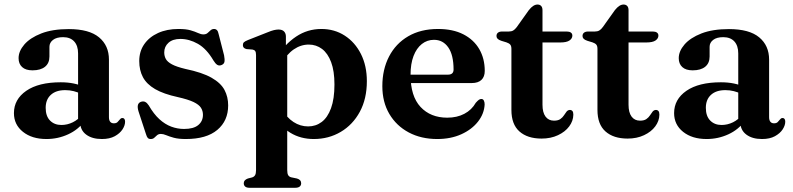

<svg xmlns="http://www.w3.org/2000/svg" viewBox="-20 -616 3585 868"><path d="M342.5 -63.5V-74L333 -76V-374.5Q333 -409.5 315.2 -428.8Q297.5 -448 265 -448Q235.5 -448 219.5 -435.5Q203.5 -423 203.5 -404.5V-360.5Q203.5 -330.5 183.5 -314.2Q163.5 -298 127 -298Q96 -298 80 -312.8Q64 -327.5 64 -353Q64 -384.5 90 -414.8Q116 -445 166.5 -464.8Q217 -484.5 291 -484.5Q383 -484.5 427.8 -447.2Q472.5 -410 472.5 -346.5V-86.5Q472.5 -72.5 478.2 -65.5Q484 -58.5 494.5 -58.5Q505.5 -58.5 511 -63.8Q516.5 -69 520.5 -74.5Q523 -78 526 -80.2Q529 -82.5 533.5 -82.5Q539.5 -82.5 542.5 -78Q545.5 -73.5 545.5 -66Q545.5 -49 533.8 -31Q522 -13 498.8 -0.2Q475.5 12.5 440.5 12.5Q396 12.5 369.2 -7.8Q342.5 -28 342.5 -63.5ZM43 -104.5Q43 -167 98.8 -205.5Q154.5 -244 254.5 -244Q287 -244 313.2 -238.5Q339.5 -233 358.5 -223.5L347.5 -191.5Q330.5 -199.5 312.8 -204Q295 -208.5 274.5 -208.5Q233 -208.5 209.8 -187.2Q186.5 -166 186.5 -128.5Q186.5 -91 206.2 -71Q226 -51 257.5 -51Q284.5 -51 309.2 -63.2Q334 -75.5 351 -97.5L362 -69Q334.5 -30 288.2 -8.8Q242 12.5 190 12.5Q124.5 12.5 83.8 -20Q43 -52.5 43 -104.5Z M795.5 -440Q761 -440 741.8 -422.8Q722.5 -405.5 722.5 -379Q722.5 -362.5 729.8 -349.2Q737 -336 757.5 -325Q778 -314 817.5 -304.5Q894.5 -288.5 936.5 -264.5Q978.5 -240.5 995 -209.2Q1011.5 -178 1011.5 -139.5Q1011.5 -70 962.5 -28.8Q913.5 12.5 820 12.5Q787 12.5 766 6.8Q745 1 731.5 -4.8Q718 -10.5 707.5 -10.5Q697 -10.5 690.2 -4.8Q683.5 1 677.5 6.8Q671.5 12.5 661.5 12.5Q652.5 12.5 648 7.5Q643.5 2.5 639.5 -11L606.5 -111.5Q601 -129 603.2 -140Q605.5 -151 616.5 -155.5Q628 -159.5 636.5 -155.2Q645 -151 652.5 -139.5Q675 -100.5 700.5 -77.2Q726 -54 754.2 -43.5Q782.5 -33 812 -33Q855 -33 876.2 -50.5Q897.5 -68 897.5 -97Q897.5 -114.5 888.5 -128.8Q879.5 -143 855 -154.8Q830.5 -166.5 784 -177Q719.5 -191 681.2 -213.2Q643 -235.5 626.2 -267Q609.5 -298.5 609.5 -340Q609.5 -383.5 632 -416Q654.5 -448.5 694.5 -466.8Q734.5 -485 787 -485Q821 -485 841.5 -479Q862 -473 875.2 -466.8Q888.5 -460.5 899.5 -460.5Q911.5 -460.5 918.5 -466.8Q925.5 -473 932 -479Q938.5 -485 948 -485Q955.5 -485 960.8 -479.8Q966 -474.5 968.5 -461.5L993 -366Q996.5 -347.5 994.8 -337Q993 -326.5 981.5 -322Q970.5 -317.5 962 -323Q953.5 -328.5 945 -342.5Q914 -395.5 874.8 -417.8Q835.5 -440 795.5 -440Z M1272.5 -451V-395L1278.5 -383V153Q1278.5 168.5 1282.8 175.8Q1287 183 1296 185.5L1322.5 191Q1332.5 194 1337 199.2Q1341.5 204.5 1341.5 212.5Q1341.5 222 1334.8 227.5Q1328 233 1313.5 233H1109Q1095 233 1088.5 227.5Q1082 222 1082 212.5Q1082 205 1086.5 199.8Q1091 194.5 1100.5 191L1120 186Q1129 183 1133.2 175.8Q1137.5 168.5 1137.5 153V-367Q1137.5 -379.5 1133.8 -385Q1130 -390.5 1121.5 -392L1095 -394Q1086 -396 1082 -400.5Q1078 -405 1078 -412Q1078 -420.5 1082.8 -425Q1087.5 -429.5 1101 -435L1188.5 -469.5Q1206.5 -477 1218.2 -479.8Q1230 -482.5 1239 -482.5Q1256 -482.5 1264.2 -473.8Q1272.5 -465 1272.5 -451ZM1249.5 -325.5 1227.5 -354Q1267 -416 1318.5 -450.5Q1370 -485 1433 -485Q1492 -485 1538.5 -455Q1585 -425 1611.8 -371.8Q1638.5 -318.5 1638.5 -249Q1638.5 -169.5 1606.8 -110.8Q1575 -52 1520.5 -19.8Q1466 12.5 1398.5 12.5Q1339 12.5 1293 -15.5Q1247 -43.5 1217 -96.5L1251.5 -125.5Q1276 -84.5 1306.8 -64.5Q1337.5 -44.5 1373 -44.5Q1407.5 -44.5 1434.2 -64.5Q1461 -84.5 1476.5 -126.8Q1492 -169 1492 -234Q1492 -295 1477 -335Q1462 -375 1435.8 -394.8Q1409.5 -414.5 1376 -414.5Q1340 -414.5 1308.2 -392.8Q1276.5 -371 1249.5 -325.5Z M2171.5 -295.5Q2171.5 -269 2156.5 -254.8Q2141.5 -240.5 2112.5 -240.5H1800.5V-278.5H2005Q2030.5 -278.5 2030.5 -301.5Q2030.5 -367.5 2006.5 -401.8Q1982.5 -436 1942 -436Q1911 -436 1887 -417Q1863 -398 1849.5 -362.8Q1836 -327.5 1836 -277.5Q1836 -181 1881.2 -132.5Q1926.5 -84 2002 -84Q2046 -84 2079.2 -101.5Q2112.5 -119 2131 -151.5Q2140 -161.5 2145.2 -165Q2150.5 -168.5 2156 -168.5Q2164 -168.5 2167.5 -161.2Q2171 -154 2171 -144Q2169 -102 2141 -66.2Q2113 -30.5 2065.5 -9Q2018 12.5 1956.5 12.5Q1884 12.5 1828 -17.2Q1772 -47 1740.2 -100.8Q1708.5 -154.5 1708.5 -226.5Q1708.5 -302 1738.8 -360.5Q1769 -419 1825.5 -452Q1882 -485 1960.5 -485Q2027.5 -485 2074.8 -460.8Q2122 -436.5 2146.8 -393.8Q2171.5 -351 2171.5 -295.5Z M2269.5 -424.5 2246.5 -431.5Q2234.5 -435.5 2229.5 -440.8Q2224.5 -446 2224.5 -453Q2224.5 -463 2231.2 -468.2Q2238 -473.5 2249.5 -473.5H2280Q2292 -473.5 2300 -478Q2308 -482.5 2316.5 -494L2371 -570.5Q2381.5 -583.5 2391 -589.5Q2400.5 -595.5 2410 -595.5Q2420.5 -595.5 2426.5 -589Q2432.5 -582.5 2432.5 -570V-142.5Q2432.5 -107.5 2446.2 -89Q2460 -70.5 2484.5 -70.5Q2503 -70.5 2513.2 -77.8Q2523.5 -85 2529.5 -94.5Q2535.5 -104 2541.2 -111.2Q2547 -118.5 2556 -119Q2563.5 -119 2567.8 -114Q2572 -109 2572 -97.5Q2571.5 -69 2553.2 -44.5Q2535 -20 2502.5 -4.8Q2470 10.5 2428.5 10.5Q2364.5 10.5 2328.2 -21.8Q2292 -54 2292 -119V-395Q2292 -408 2286.8 -414.2Q2281.5 -420.5 2269.5 -424.5ZM2377 -424V-473.5H2542.5Q2554 -473.5 2560.8 -468.8Q2567.5 -464 2567.5 -455Q2567.5 -442 2554.5 -433Q2541.5 -424 2512.5 -424Z M2658.5 -424.5 2635.5 -431.5Q2623.5 -435.5 2618.5 -440.8Q2613.5 -446 2613.5 -453Q2613.5 -463 2620.2 -468.2Q2627 -473.5 2638.5 -473.5H2669Q2681 -473.5 2689 -478Q2697 -482.5 2705.5 -494L2760 -570.5Q2770.5 -583.5 2780 -589.5Q2789.5 -595.5 2799 -595.5Q2809.5 -595.5 2815.5 -589Q2821.5 -582.5 2821.5 -570V-142.5Q2821.5 -107.5 2835.2 -89Q2849 -70.5 2873.5 -70.5Q2892 -70.5 2902.2 -77.8Q2912.5 -85 2918.5 -94.5Q2924.5 -104 2930.2 -111.2Q2936 -118.5 2945 -119Q2952.5 -119 2956.8 -114Q2961 -109 2961 -97.5Q2960.5 -69 2942.2 -44.5Q2924 -20 2891.5 -4.8Q2859 10.5 2817.5 10.5Q2753.5 10.5 2717.2 -21.8Q2681 -54 2681 -119V-395Q2681 -408 2675.8 -414.2Q2670.5 -420.5 2658.5 -424.5ZM2766 -424V-473.5H2931.5Q2943 -473.5 2949.8 -468.8Q2956.5 -464 2956.5 -455Q2956.5 -442 2943.5 -433Q2930.5 -424 2901.5 -424Z M3327 -63.5V-74L3317.5 -76V-374.5Q3317.5 -409.5 3299.8 -428.8Q3282 -448 3249.5 -448Q3220 -448 3204 -435.5Q3188 -423 3188 -404.5V-360.5Q3188 -330.5 3168 -314.2Q3148 -298 3111.5 -298Q3080.5 -298 3064.5 -312.8Q3048.5 -327.5 3048.5 -353Q3048.5 -384.5 3074.5 -414.8Q3100.5 -445 3151 -464.8Q3201.5 -484.5 3275.5 -484.5Q3367.5 -484.5 3412.2 -447.2Q3457 -410 3457 -346.5V-86.5Q3457 -72.5 3462.8 -65.5Q3468.5 -58.5 3479 -58.5Q3490 -58.5 3495.5 -63.8Q3501 -69 3505 -74.5Q3507.5 -78 3510.5 -80.2Q3513.5 -82.5 3518 -82.5Q3524 -82.5 3527 -78Q3530 -73.5 3530 -66Q3530 -49 3518.2 -31Q3506.5 -13 3483.2 -0.2Q3460 12.5 3425 12.5Q3380.5 12.5 3353.8 -7.8Q3327 -28 3327 -63.5ZM3027.5 -104.5Q3027.5 -167 3083.2 -205.5Q3139 -244 3239 -244Q3271.5 -244 3297.8 -238.5Q3324 -233 3343 -223.5L3332 -191.5Q3315 -199.5 3297.2 -204Q3279.5 -208.5 3259 -208.5Q3217.5 -208.5 3194.2 -187.2Q3171 -166 3171 -128.5Q3171 -91 3190.8 -71Q3210.5 -51 3242 -51Q3269 -51 3293.8 -63.2Q3318.5 -75.5 3335.5 -97.5L3346.5 -69Q3319 -30 3272.8 -8.8Q3226.5 12.5 3174.5 12.5Q3109 12.5 3068.2 -20Q3027.5 -52.5 3027.5 -104.5Z"/></svg>

Font: Fraunces SemiBold
Style: Regular
Weight: 600
Version: Version 1.000;[b76b70a41]